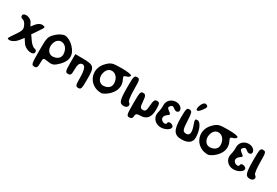

<svg xmlns="http://www.w3.org/2000/svg" viewBox="109 -2698 6544 4532"><g transform="rotate(30 3381.5 -432.5)"><path d="M45 -696C45 -663 72 -633 102 -633C133 -633 180 -585 206 -527C248 -434 238 -397 127 -235C1 -52 0 -50 93 -50C145 -50 227 -100 277 -162L366 -275L440 -162C522 -37 754 0 754 -112C754 -145 725 -175 693 -175C659 -175 595 -229 545 -300L458 -425L564 -581C669 -735 669 -738 585 -750C536 -757 467 -723 424 -669L350 -575L300 -667C244 -771 45 -794 45 -696Z M935 -679C819 -563 815 -541 815 -179C815 171 821 200 898 200C966 200 981 173 981 56C981 -86 983 -88 1125 -65C1246 -46 1289 -62 1398 -169C1569 -338 1570 -511 1402 -679C1331 -750 1235 -800 1169 -800C1103 -800 1006 -750 935 -679ZM1334 -496C1387 -346 1327 -243 1177 -225C1028 -207 944 -371 1018 -533C1085 -681 1277 -658 1334 -496Z M1593 -296C1593 -79 1603 -50 1676 -50C1746 -50 1759 -77 1759 -219C1759 -336 1780 -395 1826 -413C1924 -450 1968 -354 1968 -104C1968 88 1979 117 2051 117C2126 117 2134 87 2134 -175C2134 -508 2107 -538 1789 -540L1593 -542Z M2315 -679C2071 -435 2232 -50 2578 -50C2624 -50 2715 -104 2781 -171C2908 -299 2936 -450 2860 -592C2828 -652 2836 -671 2903 -688C2949 -699 2986 -729 2986 -754C2986 -782 2882 -800 2711 -800C2461 -800 2425 -789 2315 -679ZM2714 -496C2767 -346 2707 -243 2557 -225C2408 -207 2324 -371 2398 -533C2465 -681 2657 -658 2714 -496Z M3046 -492C3046 -117 3069 -50 3196 -50C3296 -50 3334 -146 3254 -195C3231 -209 3212 -352 3212 -510C3212 -772 3205 -800 3129 -800C3054 -800 3046 -771 3046 -492Z M3360 -217C3360 87 3367 117 3443 117C3497 117 3526 87 3526 33C3526 -30 3555 -50 3647 -50C3821 -50 3901 -150 3901 -367C3901 -521 3888 -550 3820 -550C3755 -550 3736 -515 3726 -373C3716 -227 3699 -196 3630 -196C3561 -196 3545 -227 3535 -373C3525 -515 3506 -550 3441 -550C3367 -550 3360 -521 3360 -217Z M4054 -688C4016 -650 3991 -583 3996 -533C4000 -486 3989 -391 3972 -329C3932 -184 4042 -50 4200 -50C4338 -50 4473 -145 4432 -212C4396 -270 4283 -274 4283 -217C4283 -147 4158 -171 4129 -246C4114 -286 4135 -336 4181 -369C4256 -424 4256 -426 4177 -485C4115 -531 4108 -558 4146 -596C4187 -637 4208 -636 4262 -591C4354 -515 4445 -601 4370 -692C4299 -777 4142 -776 4054 -688Z M4500 -475C4500 -154 4565 -50 4766 -50C4945 -50 5041 -121 5041 -254C5041 -446 4959 -633 4875 -633C4802 -633 4800 -621 4853 -471C4917 -292 4885 -201 4766 -223C4700 -235 4685 -281 4675 -498C4664 -723 4651 -758 4581 -758C4508 -758 4500 -729 4500 -475ZM4752 -979C4684 -829 4743 -766 4837 -888C4930 -1009 4933 -1034 4858 -1062C4823 -1075 4780 -1041 4752 -979Z M5219 -679C4975 -435 5136 -50 5482 -50C5528 -50 5619 -104 5685 -171C5812 -299 5840 -450 5764 -592C5732 -652 5740 -671 5807 -688C5853 -699 5890 -729 5890 -754C5890 -782 5786 -800 5615 -800C5365 -800 5329 -789 5219 -679ZM5618 -496C5671 -346 5611 -243 5461 -225C5312 -207 5228 -371 5302 -533C5369 -681 5561 -658 5618 -496Z M6036 -688C5998 -650 5973 -583 5978 -533C5982 -486 5971 -391 5954 -329C5914 -184 6024 -50 6182 -50C6320 -50 6455 -145 6414 -212C6378 -270 6265 -274 6265 -217C6265 -147 6140 -171 6111 -246C6096 -286 6117 -336 6163 -369C6238 -424 6238 -426 6159 -485C6097 -531 6090 -558 6128 -596C6169 -637 6190 -636 6244 -591C6336 -515 6427 -601 6352 -692C6281 -777 6124 -776 6036 -688Z M6483 -492C6483 -117 6506 -50 6633 -50C6733 -50 6771 -146 6691 -195C6668 -209 6649 -352 6649 -510C6649 -772 6642 -800 6566 -800C6491 -800 6483 -771 6483 -492Z"/></g></svg>

Font: Hussar Skorodowane
Style: Bold
Weight: 700
Foundry: Cannot Into Space Fonts
Version: Version 0.892